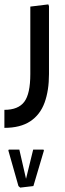

<svg xmlns="http://www.w3.org/2000/svg" viewBox="-20 -382 298 874"><path d="M0 200V118Q63 118 90.5 81.5Q118 45 118 -45V-352L200 -362L203 -354V-45Q203 30 183 85Q163 140 118 170Q73 200 0 200ZM72 472 64 465 18 303 20 299H68L101 443L96 442L131 299H178L180 303L132 465Z"/></svg>

Font: Fustat Medium
Style: Regular
Weight: 500
Designer: Mohamed Gaber, Khaled Hosny, Laura Garcia Mut
Foundry: Kief Type Foundry, Alif Type Foundry, Hard Type Foundry
Version: Version 1.007